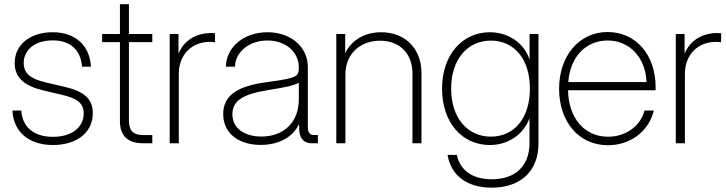

<svg xmlns="http://www.w3.org/2000/svg" viewBox="-20 -676 3428 906"><path d="M230 8.3C342.3 8.3 418 -50.8 418 -142.1C418 -212.4 372.6 -246.1 283.7 -266.6L195.8 -287.1C128.9 -302.7 91.8 -327.6 91.8 -378.4C91.8 -441.9 146 -485.4 228.5 -485.4C312.5 -485.4 360.8 -439.9 367.2 -361.3H409.2C403.3 -463.4 334 -523.9 228.5 -523.9C122.1 -523.9 49.3 -465.3 49.3 -378.4C49.3 -308.1 96.7 -270 187.5 -248.5L274.9 -228C338.4 -212.9 375 -191.9 375 -141.1C375 -75.7 319.3 -30.3 229.5 -30.3C138.2 -30.3 85.4 -77.6 80.6 -154.3H38.6C43.5 -52.2 117.7 8.3 230 8.3Z M545.9 -656.2V-515.6H461.9V-477.1H545.9V-104C545.9 -35.6 583 0 654.8 0H698.7V-38.6H657.2C608.9 -38.6 588.4 -59.1 588.4 -106.9V-477.1H698.7V-515.6H588.4V-656.2Z M780.8 0H823.7V-327.1C823.7 -419.9 886.7 -478.5 969.7 -478.5C981.4 -478.5 989.7 -477.1 994.6 -476.6V-519C988.3 -519.5 983.9 -520 975.1 -520C903.8 -520 846.7 -482.9 823.2 -424.3H822.3V-515.6H780.8Z M1209.5 7.8C1301.8 7.8 1366.2 -34.2 1391.1 -91.3L1392.1 -62C1394.5 -21.5 1415 0 1450.7 0H1480V-39.1H1459.5C1440.9 -39.1 1432.6 -51.3 1432.6 -79.1V-359.4C1432.6 -455.1 1352.1 -523.9 1242.2 -523.9C1130.9 -523.9 1047.4 -454.1 1045.9 -361.3H1088.9C1090.3 -431.2 1156.2 -484.9 1242.2 -484.9C1327.6 -484.9 1390.1 -431.2 1390.1 -357.9C1390.1 -324.2 1381.8 -316.4 1350.1 -307.6C1320.8 -299.8 1283.7 -294.4 1237.3 -288.1C1108.4 -271 1033.2 -230 1033.2 -138.7C1033.2 -39.1 1115.7 7.8 1209.5 7.8ZM1213.4 -31.7C1136.2 -31.7 1076.7 -68.4 1076.7 -136.7C1076.7 -201.2 1126 -231.4 1245.6 -251C1314.9 -262.7 1356.9 -268.6 1390.1 -285.2V-207.5C1390.1 -97.2 1317.4 -31.7 1213.4 -31.7Z M1609.9 -324.7C1609.9 -422.9 1680.7 -483.9 1773.4 -483.9C1865.2 -483.9 1926.3 -424.8 1926.3 -328.6V0H1968.8V-330.6C1968.8 -451.2 1887.7 -523.9 1778.8 -523.9C1706.5 -523.9 1641.6 -491.7 1608.9 -425.3V-515.6H1566.9V0H1609.9Z M2300.3 209.5C2433.6 209.5 2521 134.8 2521 0V-515.6H2479V-395.5H2478.5C2454.1 -471.7 2379.4 -523.9 2291.5 -523.9C2161.6 -523.9 2065.9 -417.5 2065.9 -257.8C2065.9 -97.2 2160.6 8.3 2291.5 8.3C2379.4 8.3 2451.2 -43 2478 -117.2H2478.5V0C2478.5 104.5 2414.6 169.9 2300.3 169.9C2206.5 169.9 2151.4 126 2135.3 54.7H2091.8C2107.9 149.9 2180.7 209.5 2300.3 209.5ZM2295.9 -31.2C2189 -31.2 2108.9 -116.2 2108.9 -257.8C2108.9 -399.4 2189 -484.4 2295.9 -484.4C2407.2 -484.4 2480.5 -396.5 2480.5 -257.8C2480.5 -119.1 2407.2 -31.2 2295.9 -31.2Z M2849.1 9.3C2953.6 9.3 3042.5 -56.2 3064.9 -154.3H3021.5C3001.5 -79.6 2931.6 -30.8 2849.1 -30.8C2736.3 -30.8 2662.1 -121.6 2660.6 -250H3073.7V-265.1C3073.7 -414.6 2982.9 -524.9 2847.2 -524.9C2712.4 -524.9 2618.2 -412.1 2618.2 -257.3C2618.2 -103 2709.5 9.3 2849.1 9.3ZM2661.6 -288.6C2669.9 -405.8 2743.2 -484.9 2847.2 -484.9C2950.7 -484.9 3026.4 -404.8 3030.8 -288.6Z M3168.9 0H3211.9V-327.1C3211.9 -419.9 3274.9 -478.5 3357.9 -478.5C3369.6 -478.5 3377.9 -477.1 3382.8 -476.6V-519C3376.5 -519.5 3372.1 -520 3363.3 -520C3292 -520 3234.9 -482.9 3211.4 -424.3H3210.4V-515.6H3168.9Z"/></svg>

Font: Raveo Display Display ExLight
Style: Regular
Weight: 200
Designer: Jakub Foglar, Rasmus Andersson (Inter)
Foundry: Jakubfoglar.com
Version: Version 1.100;Glyphs 3.2.3 (3260)